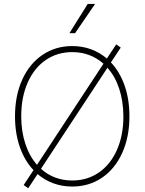

<svg xmlns="http://www.w3.org/2000/svg" viewBox="-20 -955 748 993"><path d="M102.5 2 153.3 -75.2Q107.4 -123.5 82.5 -194.8Q57.6 -266.1 57.6 -353.5Q57.6 -460.4 95 -543Q132.3 -625.5 199.7 -671.1Q267.1 -716.8 353.5 -716.8Q405.3 -716.8 450.7 -700.2Q496.1 -683.6 532.7 -652.3L581.1 -725.6L604.5 -709L553.7 -632.3Q599.6 -583.5 624.5 -512.2Q649.4 -440.9 649.4 -353.5Q649.4 -246.6 612.1 -164.1Q574.7 -81.5 507.6 -35.9Q440.4 9.8 353.5 9.8Q301.8 9.8 256.3 -6.8Q210.9 -23.4 174.3 -54.7L126 18.6ZM535.6 -604.5 191.9 -82Q224.6 -52.2 265.6 -36.9Q306.6 -21.5 353.5 -21.5Q431.2 -21.5 491.2 -62.7Q551.3 -104 584.7 -179.4Q618.2 -254.9 618.2 -353.5Q617.7 -432.1 596.4 -496.3Q575.2 -560.5 535.6 -604.5ZM171.4 -102.5 515.1 -625.5Q482.4 -654.8 441.4 -670.2Q400.4 -685.5 353.5 -685.5Q276.4 -685.5 216.6 -644.5Q156.7 -603.5 123.3 -528.1Q89.8 -452.6 89.8 -353.5Q89.8 -275.4 111.1 -211.2Q132.3 -147 171.4 -102.5ZM433.6 -934.6H471.7L368.2 -783.2H338.9Z"/></svg>

Font: Pretendard JP Thin
Style: Regular
Weight: 100
Designer: Base glyphs from Inter by Rasmus Andersson; Hangeul glyphs from Noto Sans CJK(Source Han Sans) by Jang Soo-young and Kan
Foundry: Kil Hyung-jin
Version: Version 1.309